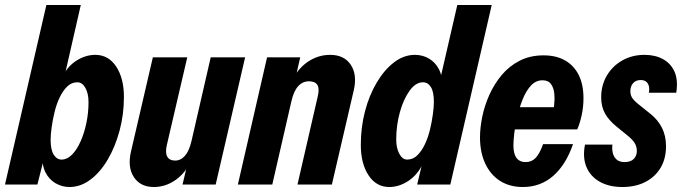

<svg xmlns="http://www.w3.org/2000/svg" viewBox="-35 -740 2735 770"><path d="M244 10Q214 10 188 -5Q162 -20 147.5 -48.5Q133 -77 136 -116L143 -111L115 0H-15L151 -720H289L220 -418L212 -424Q232 -471 269.5 -495.5Q307 -520 347 -520Q400 -520 431 -473Q462 -426 462 -351Q462 -281 444.5 -216Q427 -151 397 -100Q367 -49 327.5 -19.5Q288 10 244 10ZM212 -100Q234 -100 253.5 -119.5Q273 -139 288 -172.5Q303 -206 311.5 -247Q320 -288 320 -330Q320 -365 307.5 -387.5Q295 -410 275 -410Q252 -410 234.5 -393Q217 -376 204 -348.5Q191 -321 183.5 -289.5Q176 -258 172 -228.5Q168 -199 168 -179Q168 -139 180.5 -119.5Q193 -100 212 -100Z M582 10Q528 10 502 -29.5Q476 -69 490 -131L578 -510H716L634 -158Q627 -127 636 -111.5Q645 -96 667 -96Q690 -96 707 -115.5Q724 -135 733 -175L735 -101Q710 -47 669.5 -18.5Q629 10 582 10ZM697 0 720 -96H715L810 -510H948L830 0Z M919 0 1036 -510H1169L1147 -414H1152L1057 0ZM1158 0 1239 -352Q1247 -384 1238 -399Q1229 -414 1204 -414Q1179 -414 1161 -394.5Q1143 -375 1134 -335L1132 -409Q1157 -463 1198.5 -491.5Q1240 -520 1289 -520Q1345 -520 1371.5 -480.5Q1398 -441 1384 -379L1296 0Z M1638 0 1660 -92 1662 -86Q1641 -40 1603.5 -15Q1566 10 1526 10Q1474 10 1443 -37Q1412 -84 1412 -159Q1412 -230 1429 -294.5Q1446 -359 1476.5 -410Q1507 -461 1546 -490.5Q1585 -520 1629 -520Q1660 -520 1685.5 -505Q1711 -490 1725.5 -462Q1740 -434 1737 -394L1725 -399L1799 -720H1937L1771 0ZM1598 -100Q1621 -100 1638.5 -117Q1656 -134 1669 -161.5Q1682 -189 1689.5 -220.5Q1697 -252 1701 -281.5Q1705 -311 1705 -331Q1705 -372 1693 -391Q1681 -410 1661 -410Q1632 -410 1607.5 -376Q1583 -342 1568.5 -289.5Q1554 -237 1554 -180Q1554 -146 1566.5 -123Q1579 -100 1598 -100Z M2062 10Q2009 10 1970.5 -14.5Q1932 -39 1911 -84Q1890 -129 1890 -189Q1890 -227 1899 -271.5Q1908 -316 1927.5 -359.5Q1947 -403 1977 -439Q2007 -475 2049 -496.5Q2091 -518 2145 -518Q2196 -518 2231.5 -497.5Q2267 -477 2286 -439Q2305 -401 2305 -346Q2305 -312 2298 -279Q2291 -246 2280 -221H1976L1995 -310H2213L2179 -271Q2184 -290 2187 -315Q2190 -340 2188 -363.5Q2186 -387 2175 -402.5Q2164 -418 2141 -418Q2114 -418 2094.5 -397Q2075 -376 2061.5 -342.5Q2048 -309 2039.5 -273Q2031 -237 2027.5 -206Q2024 -175 2024 -158Q2024 -123 2036.5 -106.5Q2049 -90 2073 -90Q2097 -90 2113 -106.5Q2129 -123 2143 -162H2263Q2235 -80 2184 -35Q2133 10 2062 10Z M2461 10Q2408 10 2370.5 -11Q2333 -32 2317 -70Q2301 -108 2311 -160H2421Q2419 -143 2422.5 -127Q2426 -111 2437.5 -100.5Q2449 -90 2470 -90Q2494 -90 2506.5 -102.5Q2519 -115 2519 -135Q2519 -153 2509.5 -167.5Q2500 -182 2481 -197L2438 -232Q2406 -258 2391 -285.5Q2376 -313 2376 -350Q2376 -398 2398.5 -436.5Q2421 -475 2460.5 -497.5Q2500 -520 2550 -520Q2593 -520 2624.5 -502.5Q2656 -485 2670.5 -451.5Q2685 -418 2677 -368H2567Q2570 -382 2567.5 -393.5Q2565 -405 2557 -412Q2549 -419 2534 -419Q2515 -419 2504 -406.5Q2493 -394 2493 -374Q2493 -360 2499.5 -349Q2506 -338 2523 -324L2574 -283Q2604 -259 2620 -227Q2636 -195 2636 -153Q2636 -104 2614.5 -67.5Q2593 -31 2553.5 -10.5Q2514 10 2461 10Z"/></svg>

Font: Instrument Sans Condensed
Style: Bold Italic
Weight: 700
Width: 3
Italic angle: -13°
Designer: Rodrigo Fuenzalida
Foundry: fragTYPE
Version: Version 1.000;gftools[0.9.28]